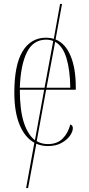

<svg xmlns="http://www.w3.org/2000/svg" viewBox="-20 -734 452 978"><path d="M224 10Q192 10 165 -2L123 224H113L155 -7Q107 -33 80 -98Q53 -163 53 -262Q53 -403 95 -472.5Q137 -542 215 -542Q235 -542 254 -536L286 -714H296L263 -533Q313 -513 339.5 -449.5Q366 -386 366 -291V-277H215L167 -15Q192 0 224 0Q271 0 299 -28Q327 -56 338 -100Q351 -96 351 -81Q351 -64 336.5 -43Q322 -22 293.5 -6Q265 10 224 10ZM81 -287H207L251 -525Q235 -532 215 -532Q149 -532 117 -467.5Q85 -403 81 -287ZM338 -287Q337 -377 318.5 -438Q300 -499 261 -521L217 -287ZM81 -277Q81 -173 101.5 -110Q122 -47 158 -20L205 -277Z"/></svg>

Font: Noto Serif Display Condensed Thin
Style: Regular
Weight: 100
Width: 3
Designer: Monotype Design Team
Foundry: Monotype Imaging Inc.
Version: Version 2.009